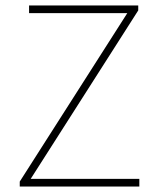

<svg xmlns="http://www.w3.org/2000/svg" viewBox="-20 -680 578 700"><path d="M52 0V-18L444 -632H86V-660H484V-642L92 -28H488V0Z"/></svg>

Font: Assistant ExtraLight ExtraLight
Style: Regular
Weight: 250
Version: Version 3.000